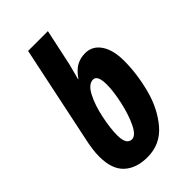

<svg xmlns="http://www.w3.org/2000/svg" viewBox="-233 -838 926 926"><g transform="rotate(-45 229.5 -375.0)"><path d="M34 -157Q34 -203 49 -269L152 -760H287L247 -573Q244 -559 226 -493H228Q252 -528 278.5 -543Q305 -558 339 -558Q388 -558 417 -515.5Q446 -473 446 -399Q446 -310 421.5 -216Q397 -122 341 -56Q285 10 197 10Q121 10 77.5 -30.5Q34 -71 34 -157ZM306 -376Q306 -441 276 -441Q244 -441 219.5 -393.5Q195 -346 181.5 -280.5Q168 -215 168 -168Q168 -104 205 -104Q231 -104 254 -151.5Q277 -199 291.5 -264.5Q306 -330 306 -376Z"/></g></svg>

Font: Noto Sans Display Ex Bold Cond
Style: Italic
Weight: 800
Width: 3
Italic angle: -12°
Designer: Monotype Design team
Foundry: Monotype Imaging Inc.
Version: Version 1.000